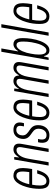

<svg xmlns="http://www.w3.org/2000/svg" viewBox="1060 -1824 775 2936"><g transform="rotate(-90 1448.0 -355.5)"><path d="M147 12Q109 12 82.5 -3Q56 -18 42.5 -50.5Q29 -83 29 -135Q29 -187 36 -239.5Q43 -292 58 -340Q75 -400 99.5 -444.5Q124 -489 156.5 -513.5Q189 -538 229 -538Q267 -538 293.5 -523Q320 -508 333.5 -476Q347 -444 347 -391Q347 -359 342.5 -324.5Q338 -290 332 -252H92Q86 -221 83 -191.5Q80 -162 80 -134Q80 -99 87.5 -76.5Q95 -54 110 -43.5Q125 -33 147 -33Q169 -33 187 -43.5Q205 -54 219 -73Q233 -92 243.5 -118Q254 -144 263 -175H315Q304 -134 288.5 -99.5Q273 -65 252.5 -40Q232 -15 205.5 -1.5Q179 12 147 12ZM99 -296H285Q288 -322 291 -346.5Q294 -371 294 -393Q294 -428 287.5 -450Q281 -472 266.5 -482.5Q252 -493 228 -493Q198 -493 173 -465.5Q148 -438 129.5 -393.5Q111 -349 99 -296Z M385 0 477 -526H516L509 -455H513Q531 -485 550 -503.5Q569 -522 589.5 -530Q610 -538 630 -538Q657 -538 677.5 -529.5Q698 -521 709 -502.5Q720 -484 720 -454Q720 -444 718.5 -432.5Q717 -421 715 -408L643 0H592L662 -398Q664 -409 665.5 -419Q667 -429 667 -439Q667 -456 662.5 -467.5Q658 -479 647.5 -485Q637 -491 618 -491Q599 -491 579.5 -480Q560 -469 542.5 -446.5Q525 -424 511.5 -391Q498 -358 490 -313L436 0Z M854 12Q820 12 797 4.5Q774 -3 760 -17Q746 -31 739.5 -51.5Q733 -72 733 -97Q733 -111 735 -129Q737 -147 742 -162H792Q787 -149 785 -131.5Q783 -114 783 -101Q783 -79 790 -63.5Q797 -48 812 -40Q827 -32 851 -32Q874 -32 892 -41.5Q910 -51 922.5 -68Q935 -85 941.5 -107.5Q948 -130 948 -156Q948 -180 940 -197Q932 -214 919 -227Q906 -240 891 -250Q876 -260 860 -272Q847 -281 835 -291.5Q823 -302 813.5 -315.5Q804 -329 798 -346.5Q792 -364 792 -387Q792 -418 801 -445.5Q810 -473 827.5 -494Q845 -515 870 -526.5Q895 -538 928 -538Q958 -538 979.5 -531.5Q1001 -525 1015.5 -512.5Q1030 -500 1037 -482Q1044 -464 1044 -440Q1044 -427 1041 -411Q1038 -395 1033 -377H984Q990 -409 991 -420Q992 -431 992 -437Q992 -458 984 -470.5Q976 -483 962 -488.5Q948 -494 929 -494Q906 -494 890 -484.5Q874 -475 864 -460.5Q854 -446 850 -429.5Q846 -413 846 -398Q846 -377 853 -361.5Q860 -346 872 -334Q884 -322 897 -312Q914 -299 932.5 -287Q951 -275 967 -259Q983 -243 993 -219.5Q1003 -196 1003 -162Q1003 -120 991 -87.5Q979 -55 958 -32.5Q937 -10 910 1Q883 12 854 12Z M1194 12Q1156 12 1129.5 -3Q1103 -18 1089.5 -50.5Q1076 -83 1076 -135Q1076 -187 1083 -239.5Q1090 -292 1105 -340Q1122 -400 1146.5 -444.5Q1171 -489 1203.5 -513.5Q1236 -538 1276 -538Q1314 -538 1340.5 -523Q1367 -508 1380.5 -476Q1394 -444 1394 -391Q1394 -359 1389.5 -324.5Q1385 -290 1379 -252H1139Q1133 -221 1130 -191.5Q1127 -162 1127 -134Q1127 -99 1134.5 -76.5Q1142 -54 1157 -43.5Q1172 -33 1194 -33Q1216 -33 1234 -43.5Q1252 -54 1266 -73Q1280 -92 1290.5 -118Q1301 -144 1310 -175H1362Q1351 -134 1335.5 -99.5Q1320 -65 1299.5 -40Q1279 -15 1252.5 -1.5Q1226 12 1194 12ZM1146 -296H1332Q1335 -322 1338 -346.5Q1341 -371 1341 -393Q1341 -428 1334.5 -450Q1328 -472 1313.5 -482.5Q1299 -493 1275 -493Q1245 -493 1220 -465.5Q1195 -438 1176.5 -393.5Q1158 -349 1146 -296Z M1432 0 1524 -526H1563L1556 -455H1560Q1578 -485 1596.5 -503.5Q1615 -522 1635 -530Q1655 -538 1675 -538Q1716 -538 1738.5 -518Q1761 -498 1761 -455H1767Q1784 -485 1802.5 -503.5Q1821 -522 1840 -530Q1859 -538 1880 -538Q1920 -538 1944 -518Q1968 -498 1968 -455Q1968 -445 1966.5 -433.5Q1965 -422 1963 -408L1891 0H1840L1910 -398Q1912 -409 1913.5 -420Q1915 -431 1915 -441Q1915 -456 1910.5 -467.5Q1906 -479 1896 -485Q1886 -491 1868 -491Q1841 -491 1816 -471.5Q1791 -452 1771.5 -412.5Q1752 -373 1742 -313L1687 0H1636L1706 -398Q1708 -409 1709.5 -420Q1711 -431 1711 -441Q1711 -456 1706.5 -467.5Q1702 -479 1691.5 -485Q1681 -491 1663 -491Q1637 -491 1612 -471.5Q1587 -452 1567.5 -412.5Q1548 -373 1537 -313L1483 0Z M2149 12Q2106 12 2086 -12.5Q2066 -37 2059 -71H2054L2036 0H1999L2125 -723H2176L2131 -467H2136Q2149 -489 2166 -505Q2183 -521 2202 -529.5Q2221 -538 2240 -538Q2271 -538 2292 -523Q2313 -508 2323.5 -476.5Q2334 -445 2334 -395Q2334 -363 2331.5 -330.5Q2329 -298 2324 -265Q2312 -187 2287.5 -124Q2263 -61 2228.5 -24.5Q2194 12 2149 12ZM2144 -34Q2170 -34 2191 -55Q2212 -76 2228.5 -111.5Q2245 -147 2256 -194Q2265 -228 2270.5 -261.5Q2276 -295 2278.5 -327Q2281 -359 2281 -389Q2281 -424 2276 -446.5Q2271 -469 2259 -480Q2247 -491 2227 -491Q2208 -491 2191.5 -479.5Q2175 -468 2159.5 -447Q2144 -426 2132 -397.5Q2120 -369 2110 -336Q2102 -303 2095.5 -271Q2089 -239 2085.5 -208Q2082 -177 2082 -148Q2082 -112 2088.5 -86.5Q2095 -61 2108.5 -47.5Q2122 -34 2144 -34Z M2370 0 2496 -723H2547L2420 0Z M2668 12Q2630 12 2603.5 -3Q2577 -18 2563.5 -50.5Q2550 -83 2550 -135Q2550 -187 2557 -239.5Q2564 -292 2579 -340Q2596 -400 2620.5 -444.5Q2645 -489 2677.5 -513.5Q2710 -538 2750 -538Q2788 -538 2814.5 -523Q2841 -508 2854.5 -476Q2868 -444 2868 -391Q2868 -359 2863.5 -324.5Q2859 -290 2853 -252H2613Q2607 -221 2604 -191.5Q2601 -162 2601 -134Q2601 -99 2608.5 -76.5Q2616 -54 2631 -43.5Q2646 -33 2668 -33Q2690 -33 2708 -43.5Q2726 -54 2740 -73Q2754 -92 2764.5 -118Q2775 -144 2784 -175H2836Q2825 -134 2809.5 -99.5Q2794 -65 2773.5 -40Q2753 -15 2726.5 -1.5Q2700 12 2668 12ZM2620 -296H2806Q2809 -322 2812 -346.5Q2815 -371 2815 -393Q2815 -428 2808.5 -450Q2802 -472 2787.5 -482.5Q2773 -493 2749 -493Q2719 -493 2694 -465.5Q2669 -438 2650.5 -393.5Q2632 -349 2620 -296Z"/></g></svg>

Font: Archivo ExtraCondensed ExtraLight
Style: Italic
Weight: 250
Width: 2
Italic angle: -10°
Designer: Hector Gatti
Foundry: Omnibus-Type
Version: Version 2.001